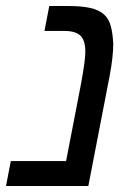

<svg xmlns="http://www.w3.org/2000/svg" viewBox="-35 -619 444 639"><path d="M259 0H-15L1 -83H185L235 -342Q242 -380 245.5 -406Q249 -432 249 -447Q249 -484 233 -500Q217 -516 179 -516H113L129 -599H192Q237 -599 265.5 -592.5Q294 -586 310.5 -571.5Q327 -557 333.5 -533Q340 -509 342 -474Q342 -431 330 -367Z"/></svg>

Font: Libra Sans Modern
Style: Italic
Weight: 400
Italic angle: -12°
Foundry: Stefan Peev, Context Ltd
Version: Version 1.000